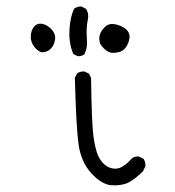

<svg xmlns="http://www.w3.org/2000/svg" viewBox="-20 -591 540 591"><path d="M149.9 -474.6Q149.9 -489.3 137.7 -501.7Q125.5 -514.2 110.4 -517.6Q106.4 -518.1 103 -518.1Q99.6 -518.1 97.2 -517.3Q94.7 -516.6 93.3 -515.6Q89.8 -514.2 86.4 -510.7Q74.7 -498.5 74.7 -477.5Q74.7 -460 86.4 -445.8Q98.1 -432.1 108.4 -430.2Q125.5 -430.2 135.7 -440.4Q147 -451.7 149.4 -469.2Q149.9 -472.2 149.9 -474.6ZM378.9 -478Q378.9 -494.6 361.3 -505.9Q351.1 -512.2 335.9 -516.1Q330.1 -517.1 327.6 -517.1Q325.2 -517.1 322.5 -517.1Q319.8 -517.1 316.4 -515.9Q313 -514.6 310.5 -513.7Q306.2 -511.2 301.8 -506.8Q285.6 -490.7 285.6 -472.2Q285.6 -464.4 288.1 -457.5Q291.5 -449.7 299.3 -442.4Q311.5 -429.7 325.7 -428.2Q351.1 -428.2 362.3 -439.5Q374.5 -451.7 377.9 -470.7Q378.9 -474.6 378.9 -478ZM220.7 -418Q231.9 -418 239.7 -423.8Q248 -440.4 248 -460.4Q248 -464.8 247.3 -472.4Q246.6 -480 246.6 -490.7Q246.6 -511.7 250.5 -531.7Q251.5 -536.1 251.5 -539.1Q251.5 -542 251.2 -545.7Q251 -549.3 249.3 -554.2Q247.6 -559.1 244.6 -564L231 -570.8Q230 -571.3 228.3 -571.3Q226.6 -571.3 223.9 -570.8Q221.2 -570.3 218.3 -569.3Q212.9 -567.9 208 -564Q196.3 -539.6 193.8 -499.5Q193.4 -493.7 193.4 -484.1Q193.4 -474.6 195.8 -458.7Q198.2 -442.9 205.6 -424.8L218.3 -418.5Q219.7 -418 220.7 -418ZM320.8 -21Q326.2 -20.5 332 -20.5Q350.1 -20.5 366.2 -25.4Q378.4 -28.8 398.4 -44.4Q408.7 -52.7 419.9 -63.5L427.2 -78.6Q427.7 -80.1 427.7 -81.1Q427.7 -93.3 421.9 -102.1L407.7 -108.9Q406.2 -109.4 405.3 -109.4Q393.1 -109.4 385.3 -103Q370.1 -85 354 -76.7Q344.7 -71.8 334.5 -71.8Q323.2 -71.8 312 -77.6Q292.5 -88.4 281.7 -112.3Q272.5 -134.3 267.3 -174.3Q262.2 -214.4 260.3 -351.1L253.9 -364.3L240.7 -370.6Q239.3 -371.1 238.3 -371.1Q226.1 -371.1 217.3 -365.2L210.4 -351.6Q214.4 -198.7 221.9 -145.8Q229.5 -92.8 260.7 -58.1Q291.5 -24.4 320.8 -21Z"/></svg>

Font: NaikaiFont
Style: ExtraLight
Weight: 200
Version: Version 1.89